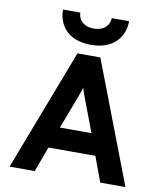

<svg xmlns="http://www.w3.org/2000/svg" viewBox="-98 -1011 929 1090"><g transform="rotate(10 366.0 -465.5)"><path d="M366 -761C497 -761 557 -840 557 -931H457C457 -894 429 -855 366 -855C302 -855 276 -894 276 -931H176C176 -841 234 -761 366 -761ZM555 0H700L432 -700H300L32 0H177L231 -145H501ZM457 -268H275L344 -450C351 -468 361 -495 366 -513C371 -495 381 -468 388 -450Z"/></g></svg>

Font: Overpass ExtraBold
Style: Regular
Weight: 800
Designer: Delve Withrington, Thomas Jockin
Foundry: Delve Fonts
Version: Version 3.000;DELV;Overpass